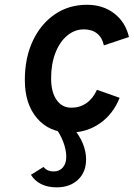

<svg xmlns="http://www.w3.org/2000/svg" viewBox="-20 -543 560 804"><path d="M272.5 12Q186.5 12 135.2 -47.8Q84 -107.5 84 -208Q84 -300.5 117.2 -371.5Q150.5 -442.5 209.2 -482.8Q268 -523 344.5 -523Q411 -523 458.2 -486.8Q505.5 -450.5 520 -388L415 -353Q408 -385.5 386.5 -402.8Q365 -420 331.5 -420Q292 -420 260.8 -393.5Q229.5 -367 211.8 -320.8Q194 -274.5 194 -215Q194 -157.5 216.8 -124.8Q239.5 -92 279 -92Q314.5 -92 342 -111.2Q369.5 -130.5 386 -167L481 -133.5Q454 -65.5 398.8 -26.8Q343.5 12 272.5 12ZM218 241.5Q143 241.5 109.5 189L162.5 156Q170.5 166 181.2 170.5Q192 175 204 175Q228.5 175 243 158.5Q257.5 142 257.5 113.5Q257.5 84.5 244.8 51Q232 17.5 212 -7.5H285.5Q312 22.5 326.2 56.5Q340.5 90.5 340.5 124Q340.5 178 306.5 209.8Q272.5 241.5 218 241.5Z"/></svg>

Font: Overpass SemiBold
Style: Italic
Weight: 600
Italic angle: -10°
Designer: Delve Withrington, Dave Bailey, Thomas Jockin
Foundry: Delve Fonts LLC
Version: Version 4.000